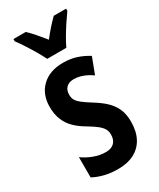

<svg xmlns="http://www.w3.org/2000/svg" viewBox="-198 -830 748 903"><g transform="rotate(-30 176.5 -378.0)"><path d="M326 -154Q326 -101 306.5 -64.5Q287 -28 250.5 -9Q214 10 163 10Q124 10 91 2Q58 -6 30 -21V-131Q54 -113 87 -100.5Q120 -88 153 -88Q182 -88 198 -103.5Q214 -119 214 -148Q214 -165 207 -178Q200 -191 183 -205Q166 -219 134 -238Q101 -257 77.5 -280Q54 -303 41.5 -333.5Q29 -364 29 -404Q29 -472 71.5 -512.5Q114 -553 187 -553Q224 -553 256.5 -543Q289 -533 321 -513L288 -426Q273 -437 257.5 -444.5Q242 -452 225.5 -456.5Q209 -461 192 -461Q166 -461 151.5 -447Q137 -433 137 -408Q137 -391 143.5 -379Q150 -367 167 -353.5Q184 -340 216 -320Q249 -300 273.5 -277.5Q298 -255 312 -225.5Q326 -196 326 -154ZM327 -754Q313 -735 295.5 -708.5Q278 -682 262 -655Q246 -628 236 -606H132Q122 -627 106.5 -653.5Q91 -680 73.5 -707Q56 -734 41 -754V-766H108Q125 -750 144.5 -727.5Q164 -705 184 -680Q206 -708 223 -727Q240 -746 260 -766H327Z"/></g></svg>

Font: Noto Sans Display ExtraCondensed SemiBold
Style: Regular
Weight: 600
Width: 2
Designer: Monotype Design Team
Foundry: Monotype Imaging Inc.
Version: Version 2.003